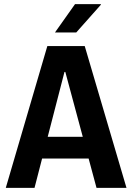

<svg xmlns="http://www.w3.org/2000/svg" viewBox="-20 -909 640 929"><path d="M8 0 209 -686H390L592 0H447L296 -561H292L147 0ZM130 -142V-247H464V-142ZM246 -752 343 -889H468V-886L349 -752Z"/></svg>

Font: Chivo Mono SemiBold
Style: Regular
Weight: 600
Monospace: yes
Designer: Hector Gatti
Foundry: Omnibus-Type
Version: Version 1.008